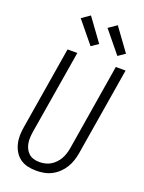

<svg xmlns="http://www.w3.org/2000/svg" viewBox="-178 -1055 857 1144"><g transform="rotate(20 250.0 -482.5)"><path d="M202 8Q174 8 147.5 2Q121 -4 100 -19Q79 -34 65.5 -56Q52 -78 45.5 -104Q39 -130 39.5 -157.5Q40 -185 45 -213L131 -735H193L105 -204Q102 -185 101 -166Q100 -147 103 -129.5Q106 -112 114 -96Q122 -80 135 -68.5Q148 -57 165.5 -52Q183 -47 202 -47Q219 -47 237.5 -51Q256 -55 272 -64.5Q288 -74 301.5 -88Q315 -102 324 -118Q333 -134 338.5 -151.5Q344 -169 347 -186L437 -735H499L407 -177Q403 -153 395 -129Q387 -105 373.5 -83Q360 -61 341 -43Q322 -25 299 -13Q276 -1 251 3.5Q226 8 202 8ZM423 -800 311 -937 363 -973 467 -830ZM253 -800 141 -937 193 -973 297 -830Z"/></g></svg>

Font: Iosevka Curly Light
Style: Italic
Weight: 300
Italic angle: -9°
Monospace: yes
Designer: Belleve Invis
Foundry: Belleve Invis
Version: Version 22.1.2; ttfautohint (v1.8.4)